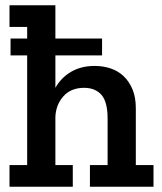

<svg xmlns="http://www.w3.org/2000/svg" viewBox="-20 -708 614 728"><path d="M321 0V-82H388V-258Q388 -322 364.5 -348.5Q341 -375 299 -375Q249 -375 220.5 -343Q192 -311 190 -265V-82H256V0H16V-82H83V-498H20V-562H83V-606H16V-688H190V-562H367V-498H190V-375Q212 -414 250 -436Q288 -458 339 -458Q371 -458 399.5 -448.5Q428 -439 449 -419Q470 -399 482.5 -369Q495 -339 495 -297V-82H562V0Z"/></svg>

Font: Zilla Slab SemiBold
Style: Regular
Weight: 600
Designer: Typotheque.com
Foundry: Typotheque type foundry
Version: Version 1.1; 2017